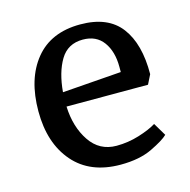

<svg xmlns="http://www.w3.org/2000/svg" viewBox="-82 -584 670 676"><g transform="rotate(-15 252.5 -246.0)"><path d="M46 -245Q46 -363 103 -433Q160 -503 267 -503Q368 -503 414.5 -441.5Q461 -380 460 -270L443 -236H146Q149 -161 184 -109Q219 -57 281 -57Q323 -57 363.5 -69.5Q404 -82 428 -97L456 -50Q440 -34 393.5 -11.5Q347 11 278 11Q167 11 106.5 -59Q46 -129 46 -245ZM362 -304V-323Q362 -379 336.5 -414Q311 -449 262 -449Q207 -449 180 -404Q153 -359 147 -288Z"/></g></svg>

Font: Andada Pro Medium
Style: Regular
Weight: 500
Designer: Carolina Giovagnoli
Foundry: Huerta Tipografica
Version: Version 3.005; ttfautohint (v1.8.4)